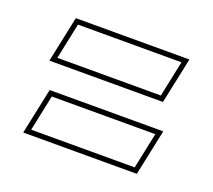

<svg xmlns="http://www.w3.org/2000/svg" viewBox="-69 -553 556 502"><g transform="rotate(20 209.0 -302.0)"><path d="M37.5 -138 64.5 -266H380.5L353.5 -138ZM54.5 -152H342.5L363.5 -252H75.5ZM37.5 -338 64.5 -466H380.5L353.5 -338ZM54.5 -352H342.5L363.5 -452H75.5Z"/></g></svg>

Font: Tourney Thin Thin
Style: Italic
Weight: 250
Italic angle: -12°
Version: Version 1.015